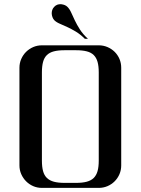

<svg xmlns="http://www.w3.org/2000/svg" viewBox="-20 -915 685 935"><path d="M460.9 -694.3H184.1Q161.6 -694.3 141.8 -685.8Q122.1 -677.2 107.2 -662.6Q92.3 -647.9 83.5 -627.9Q74.7 -607.9 74.7 -585V-109.4Q74.7 -86.9 83.5 -66.9Q92.3 -46.9 107.2 -32Q122.1 -17.1 141.8 -8.5Q161.6 0 184.1 0H460.9Q483.4 0 503.4 -8.5Q523.4 -17.1 538.3 -32Q553.2 -46.9 561.8 -66.9Q570.3 -86.9 570.3 -109.4V-585Q570.3 -607.9 561.8 -627.9Q553.2 -647.9 538.3 -662.6Q523.4 -677.2 503.4 -685.8Q483.4 -694.3 460.9 -694.3ZM350.1 -670.4Q380.9 -670.4 402.1 -665Q423.3 -659.7 436.3 -647Q449.2 -634.3 455.1 -613.5Q460.9 -592.8 460.9 -562.5V-132.8Q460.9 -102.5 455.1 -81.8Q449.2 -61 436.3 -48.3Q423.3 -35.6 402.1 -30Q380.9 -24.4 350.1 -24.4H294.4Q263.7 -24.4 242.7 -30Q221.7 -35.6 208.5 -48.3Q195.3 -61 189.7 -81.8Q184.1 -102.5 184.1 -132.8V-562.5Q184.1 -592.8 189.7 -613.5Q195.3 -634.3 208.5 -647Q221.7 -659.7 242.7 -665Q263.7 -670.4 294.4 -670.4ZM277.8 -894.5Q298.3 -892.1 308.6 -881.3Q319.3 -870.6 326.9 -853.5Q334.5 -836.4 344.5 -815.4Q354.5 -794.4 369.1 -771.5Q383.8 -748.5 408.2 -726.1H393.1Q371.1 -748 349.1 -761.2Q327.1 -774.4 307.4 -783.4Q287.6 -792.5 271 -799.6Q254.4 -806.6 244.1 -816.9Q238.8 -822.8 235.6 -831.1Q232.4 -839.4 231.9 -848.4Q231.4 -857.4 234.4 -866.2Q237.3 -875 244.1 -881.8Q257.3 -896 277.8 -894.5Z"/></svg>

Font: Unique
Style: Regular
Weight: 400
Designer: Anna Pocius (aka Artmaker)
Foundry: Anna Pocius
Version: Version 1.000 2013 initial release